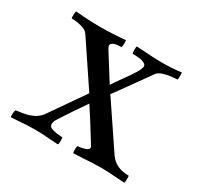

<svg xmlns="http://www.w3.org/2000/svg" viewBox="-102 -535 669 653"><g transform="rotate(30 232.5 -208.5)"><path d="M120.1 -415Q165 -415 218.8 -419.9Q219.7 -415 219.7 -405.3Q219.7 -395.5 216.8 -391.6Q177.7 -391.6 177.7 -375Q177.7 -371.6 182.6 -363.3L247.1 -260.7Q254.9 -273.4 275.1 -301.3Q295.4 -329.1 305.9 -346.7Q316.4 -364.3 316.4 -373Q316.4 -379.9 308.3 -384Q300.3 -388.2 291.5 -389.4Q282.7 -390.6 272.5 -391.1Q262.2 -391.6 261.7 -391.6Q260.3 -392.6 260 -404.8Q259.8 -417 261.7 -419.9Q275.9 -419.4 294.4 -418Q313 -416.5 327.9 -415.8Q342.8 -415 360.4 -415Q404.3 -415 438.5 -419.9Q439.5 -416 439.2 -403.8Q439 -391.6 437.5 -391.6Q376.5 -388.2 362.3 -370.1Q350.1 -353 325.2 -318.1Q300.3 -283.2 284.4 -261.2Q268.6 -239.3 264.6 -234.4L381.8 -60.5Q406.2 -25.4 457 -25.4Q458 -25.4 458.3 -19Q458.5 -12.7 458 -5.9Q457.5 1 456.1 2.9Q443.4 2.4 425.8 1Q408.2 -0.5 394.3 -1.2Q380.4 -2 364.3 -2Q345.7 -2 329.1 -1.2Q312.5 -0.5 291.3 1Q270 2.4 255.9 2.9Q253.9 -2 254.2 -13.7Q254.4 -25.4 256.8 -25.4Q271 -26.4 284.4 -30.8Q297.9 -35.2 297.9 -43Q297.9 -44.9 295.9 -48.8Q245.1 -131.8 218.8 -170.9Q213.4 -163.1 188.7 -126.7Q164.1 -90.3 148.4 -65.4Q142.6 -56.2 142.6 -46.9Q142.6 -41 146.5 -36.9Q150.4 -32.7 159.4 -30.5Q168.5 -28.3 173.6 -27.6Q178.7 -26.9 190.9 -25.9Q194.3 -25.4 196.3 -25.4Q197.3 -25.4 197.8 -19.3Q198.2 -13.2 197.8 -6.3Q197.3 0.5 195.3 2.9Q181.6 2.4 164.6 1Q147.5 -0.5 133.5 -1.2Q119.6 -2 102.5 -2Q85.9 -2 72 -1.2Q58.1 -0.5 41 1Q23.9 2.4 10.7 2.9Q9.3 -2.9 10 -12.5Q10.7 -22 12.7 -25.4Q14.6 -25.9 24.4 -27.3Q34.2 -28.8 37.4 -29.3Q40.5 -29.8 49.6 -31.5Q58.6 -33.2 62.7 -34.9Q66.9 -36.6 74.2 -39.6Q81.5 -42.5 86.2 -45.7Q90.8 -48.8 96.2 -53.5Q101.6 -58.1 105.5 -63.5Q196.3 -194.3 201.2 -201.2L87.9 -370.1Q80.6 -381.3 60.8 -386.5Q41 -391.6 22.5 -391.6Q21.5 -391.6 21.2 -397.5Q21 -403.3 21.5 -410.2Q22 -417 23.4 -419.9Q77.1 -415 120.1 -415Z"/></g></svg>

Font: Amiri
Style: Regular
Weight: 400
Designer: Khaled Hosny
Version: Version 000.108